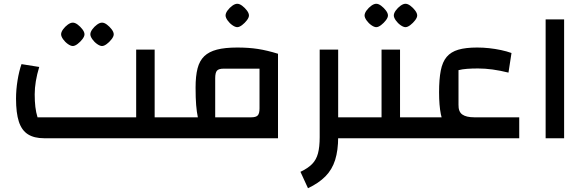

<svg xmlns="http://www.w3.org/2000/svg" viewBox="-20 -733 3105 1018"><path d="M788 -111H913V0H788ZM214 0Q161 0 128 -21Q95 -42 80 -88Q65 -134 65 -210Q65 -257 73 -306.5Q81 -356 94 -393L188 -378Q176 -339 170 -302.5Q164 -266 164 -233Q164 -195 167.5 -166Q171 -137 179 -111H702V-470H800V0ZM366 -489Q355 -489 340 -499.5Q325 -510 314.5 -525Q304 -540 304 -551Q304 -563 314.5 -577.5Q325 -592 339.5 -602.5Q354 -613 366 -613Q378 -613 392 -602.5Q406 -592 417 -577.5Q428 -563 428 -551Q428 -540 417 -525.5Q406 -511 391.5 -500Q377 -489 366 -489ZM521 -489Q510 -489 495 -499.5Q480 -510 469.5 -525Q459 -540 459 -551Q459 -563 469.5 -577.5Q480 -592 494.5 -602.5Q509 -613 521 -613Q533 -613 547 -602.5Q561 -592 572 -577.5Q583 -563 583 -551Q583 -540 572 -525.5Q561 -511 546.5 -500Q532 -489 521 -489Z M873 -111H1029Q1023 -140 1020 -176Q1017 -212 1017 -269Q1017 -330 1027.5 -370.5Q1038 -411 1063 -435Q1088 -459 1130.5 -470Q1173 -481 1238 -481Q1298 -481 1347 -473.5Q1396 -466 1454 -448V0H873ZM1312 -111Q1337 -111 1346.5 -121Q1356 -131 1356 -158V-369H1166Q1140 -369 1130.5 -358.5Q1121 -348 1121 -318V-111ZM1238 -589Q1227 -589 1212 -599.5Q1197 -610 1186.5 -625Q1176 -640 1176 -651Q1176 -663 1186.5 -677.5Q1197 -692 1211.5 -702.5Q1226 -713 1238 -713Q1250 -713 1264 -702.5Q1278 -692 1289 -677.5Q1300 -663 1300 -651Q1300 -640 1289 -625.5Q1278 -611 1263.5 -600Q1249 -589 1238 -589Z M1772 -111H1885V0H1772ZM1613 265 1573 178Q1613 159 1635 136.5Q1657 114 1666 80Q1675 46 1675 -6V-470H1773V-6Q1773 64 1757 115Q1741 166 1705.5 202Q1670 238 1613 265Z M2101 -111H2214V0H1845V-111H2003V-470H2101ZM1975 -589Q1964 -589 1949 -599.5Q1934 -610 1923.5 -625Q1913 -640 1913 -651Q1913 -663 1923.5 -677.5Q1934 -692 1948.5 -702.5Q1963 -713 1975 -713Q1987 -713 2001 -702.5Q2015 -692 2026 -677.5Q2037 -663 2037 -651Q2037 -640 2026 -625.5Q2015 -611 2000.5 -600Q1986 -589 1975 -589ZM2130 -589Q2119 -589 2104 -599.5Q2089 -610 2078.5 -625Q2068 -640 2068 -651Q2068 -663 2078.5 -677.5Q2089 -692 2103.5 -702.5Q2118 -713 2130 -713Q2142 -713 2156 -702.5Q2170 -692 2181 -677.5Q2192 -663 2192 -651Q2192 -640 2181 -625.5Q2170 -611 2155.5 -600Q2141 -589 2130 -589Z M2174 0V-111H2431L2514 0ZM2411 -361V-178Q2410 -141 2431 -126Q2452 -111 2495 -111H2733V0H2512Q2452 0 2412 -12Q2372 -24 2349.5 -52Q2327 -80 2317.5 -127Q2308 -174 2308 -244Q2308 -313 2317 -359Q2326 -405 2348.5 -431.5Q2371 -458 2410 -469.5Q2449 -481 2510 -481Q2542 -481 2574 -477.5Q2606 -474 2636.5 -467.5Q2667 -461 2692 -452L2676 -348Q2632 -359 2592 -364.5Q2552 -370 2514 -370Q2482 -370 2456 -368Q2430 -366 2411 -361Z M2873 0V-630H2971V0Z"/></svg>

Font: Changa Medium
Style: Regular
Weight: 500
Designer: Eduardo Rodriguez Tunni
Foundry: Eduardo Rodriguez Tunni
Version: Version 3.003